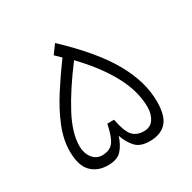

<svg xmlns="http://www.w3.org/2000/svg" viewBox="-140 -752 888 890"><g transform="rotate(-30 304.0 -307.0)"><path d="M263.2 -614.3Q409.7 -476.1 473.4 -362.8Q537.1 -249.5 537.1 -144Q537.1 -65.9 506.1 -33Q475.1 0 417 0Q366.7 0 342.3 -26.6Q317.9 -53.2 303.7 -93.8Q290.5 -52.2 267.1 -26.1Q243.7 0 193.8 0Q138.2 0 104.7 -34.4Q71.3 -68.8 71.3 -144Q71.3 -206.1 97.7 -271.5Q124 -336.9 167 -404.3Q210 -471.7 259.3 -538.6L229.5 -567.9ZM193.4 -53.7Q233.9 -53.7 253.7 -79.3Q273.4 -105 286.1 -169.4H322.3Q334.5 -103.5 355.7 -78.6Q377 -53.7 417 -53.7Q451.2 -53.7 468.8 -79.6Q486.3 -105.5 486.3 -143.6Q486.3 -226.6 439 -315.9Q391.6 -405.3 299.8 -501Q217.3 -392.1 169.7 -302.2Q122.1 -212.4 122.1 -143.6Q122.1 -105.5 141.8 -79.6Q161.6 -53.7 193.4 -53.7Z"/></g></svg>

Font: Vazir Thin FD-WOL
Style: Thin-FD-WOL
Weight: 100
Designer: Saber Rastikerdar
Foundry: Saber Rastikerdar
Version: Version 30.1.0